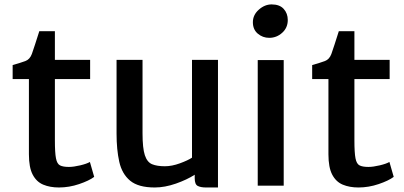

<svg xmlns="http://www.w3.org/2000/svg" viewBox="-20 -822 1789 850"><path d="M241 8Q201.5 8 171.5 -4.5Q141.5 -17 124.8 -48.8Q108 -80.5 108 -139V-472H36V-534Q73 -544.5 92.5 -551.8Q112 -559 121 -583Q127 -599.5 135.2 -625.2Q143.5 -651 154 -684H223V-557H379V-472H223V-200Q223 -146 227.8 -121.2Q232.5 -96.5 245.8 -89.8Q259 -83 285 -83Q306 -83 335.2 -90Q364.5 -97 378 -105L397 -39Q374.5 -22 330.2 -7Q286 8 241 8Z M665 8Q592.5 8 556.2 -22Q520 -52 508 -105.8Q496 -159.5 496 -231V-557H611V-232Q611 -166 621.2 -135Q631.5 -104 653.2 -95Q675 -86 710 -86Q741 -86 776.5 -99Q812 -112 830 -124V-557H945V8H892Q869 8 855.5 1.2Q842 -5.5 842 -33V-48.5Q808 -26.5 758.8 -9.2Q709.5 8 665 8Z M1121 0V-556H1236V0ZM1172 -654.5Q1143 -654.5 1121.2 -673Q1099.5 -691.5 1099.5 -723.5Q1099.5 -756 1125.8 -779.2Q1152 -802.5 1182.5 -802.5Q1218 -802.5 1236 -782.5Q1254 -762.5 1254 -733.5Q1254 -699 1229.2 -676.8Q1204.5 -654.5 1172 -654.5Z M1567 8Q1527.5 8 1497.5 -4.5Q1467.5 -17 1450.8 -48.8Q1434 -80.5 1434 -139V-472H1362V-534Q1399 -544.5 1418.5 -551.8Q1438 -559 1447 -583Q1453 -599.5 1461.2 -625.2Q1469.5 -651 1480 -684H1549V-557H1705V-472H1549V-200Q1549 -146 1553.8 -121.2Q1558.5 -96.5 1571.8 -89.8Q1585 -83 1611 -83Q1632 -83 1661.2 -90Q1690.5 -97 1704 -105L1723 -39Q1700.5 -22 1656.2 -7Q1612 8 1567 8Z"/></svg>

Font: Merriweather Sans
Style: Regular
Weight: 400
Designer: Eben Sorkin
Foundry: Eben Sorkin
Version: Version 1.008; ttfautohint (v1.7.19-72a1) -l 8 -r 50 -G 200 